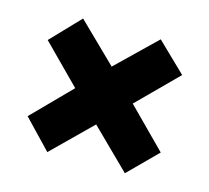

<svg xmlns="http://www.w3.org/2000/svg" viewBox="-71 -648 642 590"><g transform="rotate(15 250.0 -353.0)"><path d="M372 -566 248 -446 125 -566 37 -474 157 -353 38 -232 125 -141 248 -262 372 -140 462 -230 340 -353 464 -477Z"/></g></svg>

Font: Noto Sans Ethiopic ExtraCondensed Black
Style: Regular
Weight: 900
Width: 2
Designer: Monotype Design Team
Foundry: Monotype Imaging Inc.
Version: Version 2.102